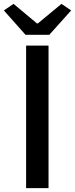

<svg xmlns="http://www.w3.org/2000/svg" viewBox="-38 -973 388 993"><path d="M97 0V-737H213V0ZM94 -793 -18 -919 32 -953 153 -852H158L280 -953L330 -919L217 -793Z"/></svg>

Font: Noto Sans SC Medium
Style: Regular
Weight: 500
Designer: Ryoko NISHIZUKA  (kana, bopomofo & ideographs); Paul D. Hunt (Latin, Greek & Cyrillic); Sandoll Communications , Soo-you
Foundry: Adobe
Version: Version 2.004-H2;hotconv 1.0.118;makeotfexe 2.5.65603